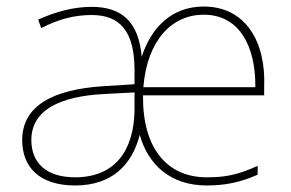

<svg xmlns="http://www.w3.org/2000/svg" viewBox="-20 -624 890 588"><path d="M604 -604C506 -604 443 -540 414 -450C405 -556 354 -603 261 -603C205 -603 150 -588 97 -564L106 -538C163 -567 211 -578 261 -578C347 -578 392 -529 392 -409V-366L296 -360C142 -350 48 -300 48 -195C48 -111 102 -56 210 -56C322 -56 384 -118 408 -211C433 -121 501 -56 613 -56C670 -56 718 -66 769 -89V-116C707 -88 670 -81 613 -81C491 -81 416 -171 418 -332H789V-357C795 -496 732 -604 604 -604ZM604 -579C709 -579 763 -489 762 -357H419C431 -502 507 -579 604 -579ZM298 -336 392 -341V-286C390 -165 334 -81 210 -81C123 -81 76 -124 76 -195C76 -288 165 -329 298 -336Z"/></svg>

Font: Noto Sans Malayalam UI Thin
Style: Regular
Weight: 100
Designer: Jelle Bosma - Monotype Design Team
Foundry: Monotype Imaging Inc.
Version: Version 2.104